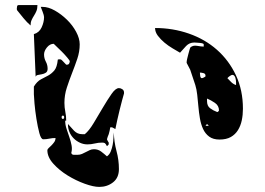

<svg xmlns="http://www.w3.org/2000/svg" viewBox="-20 -727 1040 754"><path d="M127 -707Q127 -693 123 -683.5Q119 -674 113.5 -665.5Q108 -657 104 -648Q100 -639 100 -627Q86 -639 72 -656Q58 -673 47 -687Q46 -689 46 -693Q46 -696 47 -701.5Q48 -707 53 -707ZM236 -253Q236 -237 241.5 -220.5Q247 -204 252.5 -188Q258 -172 261 -156.5Q264 -141 260 -127Q261 -119 271 -119Q281 -119 284 -119Q294 -119 302 -122.5Q310 -126 317.5 -130Q325 -134 332.5 -137.5Q340 -141 349 -141Q365 -141 377 -132Q389 -123 400 -113Q410 -120 415 -132.5Q420 -145 422.5 -158.5Q425 -172 425.5 -185Q426 -198 427 -207Q428 -169 437.5 -134Q447 -99 447 -63Q447 -29 424 -11Q401 7 370 7Q347 7 312.5 -5.5Q278 -18 245.5 -38Q213 -58 189.5 -84Q166 -110 166 -137Q166 -141 171 -145.5Q176 -150 182 -156Q188 -162 193 -169Q198 -176 198 -185Q185 -185 173.5 -182.5Q162 -180 150 -180Q141 -180 134.5 -204.5Q128 -229 123 -260.5Q118 -292 115.5 -320.5Q113 -349 113 -357V-387Q126 -408 141 -415.5Q156 -423 169.5 -430.5Q183 -438 193.5 -450.5Q204 -463 207 -493Q209 -494 213 -494Q220 -494 220 -493Q222 -492 230 -483.5Q238 -475 240 -473H243Q249 -473 251.5 -477.5Q254 -482 254 -487Q254 -489 244.5 -500.5Q235 -512 223 -524Q209 -538 191 -555Q176 -555 164.5 -541Q153 -527 153 -513Q153 -498 160 -485Q167 -472 167 -457Q167 -446 160 -441.5Q153 -437 144.5 -435.5Q136 -434 128.5 -432.5Q121 -431 120 -425L113 -593Q134 -599 143.5 -619.5Q153 -640 153 -660Q153 -666 147.5 -680.5Q142 -695 140 -700H147Q170 -700 195.5 -685.5Q221 -671 243 -649.5Q265 -628 279 -602Q293 -576 293 -553Q293 -524 283.5 -496Q274 -468 263 -440Q252 -412 242.5 -383Q233 -354 233 -323Q233 -305 236.5 -288Q240 -271 240 -253ZM780 -553Q780 -555 775.5 -556.5Q771 -558 764.5 -558.5Q758 -559 752 -559.5Q746 -560 743 -560Q724 -560 711 -546.5Q698 -533 687 -520Q675 -527 658 -537Q641 -547 626 -559.5Q611 -572 600 -586.5Q589 -601 589 -617Q659 -617 722 -595Q785 -573 832 -531.5Q879 -490 906.5 -431.5Q934 -373 934 -300Q934 -276 929.5 -254.5Q925 -233 914.5 -216Q904 -199 886.5 -189Q869 -179 842 -179Q817 -179 801.5 -190.5Q786 -202 777.5 -220.5Q769 -239 765 -262.5Q761 -286 759 -309.5Q757 -333 754.5 -355Q752 -377 747 -393L727 -453L713 -480V-483Q713 -487 715 -496Q717 -505 719.5 -514Q722 -523 724 -530.5Q726 -538 727 -540Q737 -550 754 -547Q771 -544 780 -544ZM787 -430Q787 -438 778.5 -440Q770 -442 765 -442Q765 -441 766 -430.5Q767 -420 773 -420Q775 -420 780 -422.5Q785 -425 787 -427ZM907 -403Q907 -406 906.5 -411Q906 -416 904.5 -421Q903 -426 900 -429.5Q897 -433 893 -433Q889 -433 882.5 -428.5Q876 -424 873 -420Q879 -413 888 -404.5Q897 -396 907 -393ZM313 -200Q330 -214 348 -244Q366 -274 384 -304.5Q402 -335 418 -358Q434 -381 447 -381Q454 -381 460.5 -376.5Q467 -372 467 -364V-360Q464 -350 459.5 -333Q455 -316 450 -296Q445 -276 440.5 -255.5Q436 -235 433 -220Q432 -221 427 -223.5Q422 -226 420 -227H413Q413 -224 410.5 -213.5Q408 -203 407 -200Q406 -198 403 -190Q400 -182 400 -180Q400 -179 403 -173.5Q406 -168 407 -167V-160Q404 -156 400 -153Q395 -163 391.5 -165Q388 -167 381 -167Q366 -167 352 -163.5Q338 -160 323 -160Q308 -160 294 -166.5Q280 -173 269.5 -183.5Q259 -194 253 -208Q247 -222 247 -237V-240Q258 -227 271 -213.5Q284 -200 303 -200ZM793 -330Q793 -311 805 -302Q817 -293 833 -287Q835 -287 837.5 -289.5Q840 -292 840 -293Q840 -312 824 -323Q808 -334 793 -340ZM227 -260Q232 -260 232 -266.5Q232 -273 227 -273Q222 -273 222 -266.5Q222 -260 227 -260ZM800 -233 793 -240 787 -233Z"/></svg>

Font: Genkaimincho
Style: Regular
Weight: 800
Designer: Dr. Ken Lunde (project architect, glyph set definition & overall production); Masataka HATTORI \u670D \u90E8 \u6B63 \u8C
Foundry: Adobe Systems Incorporated
Version: Version 1.00